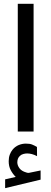

<svg xmlns="http://www.w3.org/2000/svg" viewBox="-20 -687 267 1002"><path d="M62 236.3Q46.4 220.7 35.9 200.9Q25.4 181.2 25.4 154.3Q25.4 135.3 31 120.1Q36.6 105 45.9 93.8Q58.6 78.1 76.9 70.3Q95.2 62.5 114.7 62.5Q134.8 62.5 147 67.1Q159.2 71.8 172.9 80.1L173.3 127.9Q146.5 113.8 121.6 113.8Q112.8 113.8 102.3 116.5Q91.8 119.1 84 126.5Q70.3 138.7 70.3 160.6Q70.8 176.8 81.8 191.4Q92.8 206.1 116.7 212.9Q119.1 213.4 121.6 214.4Q124 215.3 127.4 215.3Q130.4 215.3 132.3 214.8L191.9 202.6V250.5L6.8 294.9V249ZM72.8 -667H155.3V-0.5H72.8Z"/></svg>

Font: Vazir WOL
Style: Regular-WOL
Weight: 400
Designer: Saber Rastikerdar
Foundry: Saber Rastikerdar
Version: Version 27.2.2